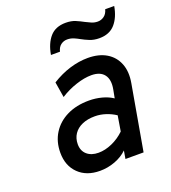

<svg xmlns="http://www.w3.org/2000/svg" viewBox="-134 -819 828 931"><g transform="rotate(-20 280.0 -354.0)"><path d="M223.5 12Q154 12 112.8 -28.5Q71.5 -69 71.5 -136Q71.5 -193.5 98.8 -236.5Q126 -279.5 174.5 -303.2Q223 -327 288 -327Q322 -327 354 -318.5Q386 -310 409.5 -294L417.5 -336Q427 -385 406.8 -411.8Q386.5 -438.5 341 -438.5Q305 -438.5 261.5 -424.2Q218 -410 179 -385L166 -465Q212.5 -494 260 -508.5Q307.5 -523 353 -523Q410 -523 448.8 -499.8Q487.5 -476.5 504 -434.5Q520.5 -392.5 510.5 -336L451.5 0H358L365 -41.5Q339.5 -16.5 301.5 -2.2Q263.5 12 223.5 12ZM246.5 -73Q280.5 -73 316.8 -89Q353 -105 382 -133L395 -212Q372 -227.5 344.2 -236.5Q316.5 -245.5 288.5 -245.5Q250.5 -245.5 222.8 -233.2Q195 -221 180 -198.5Q165 -176 165 -146Q165 -112 187.2 -92.5Q209.5 -73 246.5 -73ZM440 -593.5Q412.5 -593.5 390.5 -602.5Q368.5 -611.5 352.5 -620.5Q339.5 -628 323.8 -634.8Q308 -641.5 290 -641.5Q272 -641.5 257.5 -630.8Q243 -620 237.5 -597.5H191Q200.5 -653.5 229.2 -686.8Q258 -720 311 -720Q339.5 -720 360.8 -711Q382 -702 400 -692Q413.5 -685 428.5 -678.5Q443.5 -672 460.5 -672Q478.5 -672 493.2 -682.8Q508 -693.5 514 -716H560.5Q551 -660.5 522 -627Q493 -593.5 440 -593.5Z"/></g></svg>

Font: Overpass Medium
Style: Italic
Weight: 500
Italic angle: -10°
Designer: Delve Withrington, Dave Bailey, Thomas Jockin
Foundry: Delve Fonts LLC
Version: Version 4.000